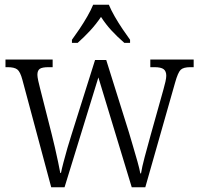

<svg xmlns="http://www.w3.org/2000/svg" viewBox="-20 -786 834 806"><path d="M74 -451Q65 -485 52.5 -494.5Q40 -504 12 -504H3V-536H201V-504H184Q157 -504 147 -497Q137 -490 137 -472Q137 -464 140.5 -447Q144 -430 148 -416L197 -223Q203 -199 210.5 -167Q218 -135 224 -105.5Q230 -76 233 -60H236Q239 -76 246.5 -104.5Q254 -133 263 -164.5Q272 -196 280 -220L379 -534H426L521 -231Q528 -207 538 -173.5Q548 -140 557 -108Q566 -76 569 -58H572Q576 -84 587 -125.5Q598 -167 613 -221L666 -410Q671 -427 674.5 -443Q678 -459 678 -468Q678 -487 667 -495.5Q656 -504 628 -504H611V-536H793V-504H779Q750 -504 738.5 -493Q727 -482 715 -439L590 0H533L393 -461L251 0H195ZM282 -619Q296 -638 313.5 -664Q331 -690 346.5 -717Q362 -744 371 -766H437Q446 -744 461.5 -717Q477 -690 494.5 -664Q512 -638 526 -619V-606H502Q472 -632 448 -658Q424 -684 404 -715Q383 -684 359 -658Q335 -632 306 -606H282Z"/></svg>

Font: Noto Serif Ethiopic SemiCondensed Light
Style: Regular
Weight: 300
Width: 4
Designer: Monotype Design Team
Foundry: Monotype Imaging Inc.
Version: Version 2.102; ttfautohint (v1.8.4.7-5d5b)